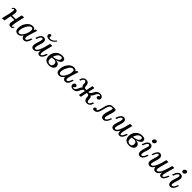

<svg xmlns="http://www.w3.org/2000/svg" viewBox="828 -3322 5943 5943"><g transform="rotate(45 3799.5 -350.0)"><path d="M360.8 -276.4 407.7 -488.3Q445.8 -489.3 507.8 -498Q424.3 -163.6 424.3 -69.8Q424.3 -33.7 447.8 -33.7Q476.6 -33.7 481 -72.3H512.7Q502.9 8.8 416 8.8Q324.7 8.8 324.7 -74.7Q324.7 -117.7 349.6 -227.5H187L141.6 0Q107.9 0 36.6 8.8Q125 -326.7 125 -419.9Q125 -455.6 101.1 -455.6Q72.8 -455.6 68.4 -417.5H36.6Q46.4 -498 133.3 -498Q219.7 -498 219.7 -415Q219.7 -374.5 198.2 -276.4Z M1085.4 -488.3Q980 -178.2 980 -108.4Q980 -46.9 1018.6 -46.9Q1071.8 -46.9 1122.6 -195.3H1168.5Q1114.7 13.2 998.5 13.2Q916.5 13.2 891.6 -86.9Q823.2 13.2 738.3 13.2Q605.5 13.2 605.5 -131.3Q605.5 -280.3 691.7 -389.2Q777.8 -498 882.3 -498Q974.1 -498 1001 -438L1026.9 -488.3ZM743.2 -37.1Q819.3 -37.1 883.8 -153.3Q948.2 -269.5 948.2 -367.2Q948.2 -446.8 889.2 -446.8Q816.9 -446.8 751.7 -326.2Q686.5 -205.6 686.5 -117.7Q686.5 -37.1 743.2 -37.1Z M1419.4 7.8Q1317.4 7.8 1317.4 -98.1Q1317.4 -158.2 1352.8 -254.6Q1388.2 -351.1 1388.2 -405.8Q1388.2 -442.9 1356 -442.9Q1295.4 -442.9 1249 -293H1199.2Q1258.8 -496.1 1373 -496.1Q1420.9 -496.1 1448 -468Q1475.1 -439.9 1475.1 -387.7Q1475.1 -339.4 1441.4 -241.2Q1407.7 -143.1 1407.7 -99.6Q1407.7 -45.9 1444.3 -45.9Q1553.7 -45.9 1653.3 -488.3H1747.1Q1661.6 -165 1661.6 -98.1Q1661.6 -42 1688.5 -42Q1745.1 -42 1795.9 -195.3H1843.8Q1782.2 7.8 1675.3 7.8Q1590.3 7.8 1590.3 -94.2Q1590.3 -118.7 1596.7 -142.1Q1527.8 7.8 1419.4 7.8ZM1538.6 -557.1Q1478.5 -557.1 1444.8 -579.1Q1407.2 -603.5 1407.2 -643.6Q1407.2 -674.8 1425.8 -690.7Q1444.3 -706.5 1467.3 -706.5Q1494.1 -706.5 1511.7 -687Q1499 -663.1 1499 -643.6Q1499 -597.7 1549.3 -597.7Q1644.5 -597.7 1731.9 -712.9L1756.8 -694.3Q1667.5 -557.1 1538.6 -557.1Z M2094.2 12.2Q1884.8 6.8 1884.8 -200.2Q1884.8 -318.4 1969.2 -408.2Q2053.7 -498 2175.8 -498Q2316.9 -498 2316.9 -406.2Q2316.9 -302.2 2132.8 -259.8Q2204.6 -256.3 2249 -223.6Q2293.5 -190.9 2293.5 -130.9Q2293.5 -69.8 2236.6 -28.8Q2179.7 12.2 2094.2 12.2ZM1993.7 -261.7Q2230 -293.9 2230 -399.4Q2230 -450.7 2173.8 -450.7Q2058.6 -450.7 1993.7 -261.7ZM2089.8 -29.8Q2141.1 -29.8 2165.3 -60.5Q2189.5 -91.3 2189.5 -131.8Q2189.5 -187.5 2162.1 -210.2Q2134.8 -232.9 2098.1 -232.9Q2051.8 -232.9 1986.3 -219.7Q1979.5 -192.9 1979.5 -158.7Q1979.5 -90.8 2011.2 -60.3Q2043 -29.8 2089.8 -29.8Z M2893.1 -488.3Q2787.6 -178.2 2787.6 -108.4Q2787.6 -46.9 2826.2 -46.9Q2879.4 -46.9 2930.2 -195.3H2976.1Q2922.4 13.2 2806.2 13.2Q2724.1 13.2 2699.2 -86.9Q2630.9 13.2 2545.9 13.2Q2413.1 13.2 2413.1 -131.3Q2413.1 -280.3 2499.3 -389.2Q2585.4 -498 2689.9 -498Q2781.7 -498 2808.6 -438L2834.5 -488.3ZM2550.8 -37.1Q2627 -37.1 2691.4 -153.3Q2755.9 -269.5 2755.9 -367.2Q2755.9 -446.8 2696.8 -446.8Q2624.5 -446.8 2559.3 -326.2Q2494.1 -205.6 2494.1 -117.7Q2494.1 -37.1 2550.8 -37.1Z M3416.5 -216.8Q3360.8 -216.8 3316.7 -102.1Q3272.5 12.7 3142.6 12.7Q3093.8 12.7 3060.8 -15.9Q3027.8 -44.4 3027.8 -88.9Q3027.8 -121.6 3050 -145.8Q3072.3 -169.9 3102.5 -169.9Q3126.5 -169.9 3143.1 -157Q3159.7 -144 3159.7 -121.1Q3159.7 -68.4 3097.7 -53.7Q3111.8 -28.8 3142.6 -28.8Q3205.6 -28.8 3243.7 -124Q3281.7 -219.2 3319.8 -244.1Q3270.5 -266.6 3270.5 -330.1Q3270.5 -452.1 3217.3 -452.1Q3152.3 -452.1 3121.1 -341.3H3073.2Q3106.4 -495.6 3236.8 -495.6Q3365.7 -495.6 3365.7 -322.8Q3366.7 -271 3436 -271H3460.4L3506.3 -488.3H3589.4L3543 -271H3565.9Q3620.1 -271 3671.6 -383.3Q3723.1 -495.6 3853 -495.6Q3901.9 -495.6 3934.8 -467Q3967.8 -438.5 3967.8 -394Q3967.8 -361.3 3945.6 -337.2Q3923.3 -313 3893.1 -313Q3869.1 -313 3852.5 -325.9Q3835.9 -338.9 3835.9 -361.8Q3835.9 -414.6 3897.9 -429.2Q3883.8 -454.1 3853 -454.1Q3790 -454.1 3750.5 -360.4Q3710.9 -266.6 3667 -244.1Q3720.2 -214.4 3720.2 -147.9Q3720.2 -30.8 3773.4 -30.8Q3838.4 -30.8 3869.6 -146.5H3917.5Q3884.3 12.7 3753.9 12.7Q3625 12.7 3625 -155.3Q3623.5 -216.8 3555.2 -216.8H3531.2L3485.4 0H3402.3L3448.7 -216.8Z M4443.4 -422.4Q4443.4 -446.8 4406.7 -446.8Q4310.5 -446.8 4280.8 -319.8Q4230.5 -100.6 4188 -44.9Q4145.5 10.7 4067.9 10.7Q4037.1 10.7 4024.4 0.5Q4007.8 -12.2 4007.8 -32.2Q4007.8 -56.6 4031.7 -76.2Q4049.8 -91.3 4073.2 -91.3Q4085 -91.3 4094.2 -87.2Q4103.5 -83 4109.1 -75.7Q4114.7 -68.4 4114.7 -54.2Q4167 -55.7 4217.3 -296.4Q4258.3 -488.8 4400.9 -488.8H4494.6Q4544.4 -488.8 4544.4 -435.5Q4544.4 -376 4500.5 -246.6Q4465.3 -142.6 4465.3 -93.8Q4465.3 -46.9 4502 -46.9Q4563.5 -46.9 4615.2 -195.3H4658.2Q4592.8 12.7 4470.7 12.7Q4423.8 12.7 4397.2 -18.8Q4370.6 -50.3 4370.6 -104Q4370.6 -177.2 4406.2 -279.3Q4443.4 -380.9 4443.4 -422.4Z M4922.4 7.8Q4820.3 7.8 4820.3 -98.1Q4820.3 -158.2 4855.7 -254.6Q4891.1 -351.1 4891.1 -405.8Q4891.1 -442.9 4858.9 -442.9Q4798.3 -442.9 4752 -293H4702.1Q4761.7 -496.1 4876 -496.1Q4923.8 -496.1 4950.9 -468Q4978 -439.9 4978 -387.7Q4978 -339.4 4944.3 -241.2Q4910.6 -143.1 4910.6 -99.6Q4910.6 -45.9 4947.3 -45.9Q5056.6 -45.9 5156.2 -488.3H5250Q5164.6 -165 5164.6 -98.1Q5164.6 -42 5191.4 -42Q5248 -42 5298.8 -195.3H5346.7Q5285.2 7.8 5178.2 7.8Q5093.3 7.8 5093.3 -94.2Q5093.3 -118.7 5099.6 -142.1Q5030.8 7.8 4922.4 7.8Z M5597.2 12.2Q5387.7 6.8 5387.7 -200.2Q5387.7 -318.4 5472.2 -408.2Q5556.6 -498 5678.7 -498Q5819.8 -498 5819.8 -406.2Q5819.8 -302.2 5635.7 -259.8Q5707.5 -256.3 5752 -223.6Q5796.4 -190.9 5796.4 -130.9Q5796.4 -69.8 5739.5 -28.8Q5682.6 12.2 5597.2 12.2ZM5496.6 -261.7Q5732.9 -293.9 5732.9 -399.4Q5732.9 -450.7 5676.8 -450.7Q5561.5 -450.7 5496.6 -261.7ZM5592.8 -29.8Q5644 -29.8 5668.2 -60.5Q5692.4 -91.3 5692.4 -131.8Q5692.4 -187.5 5665 -210.2Q5637.7 -232.9 5601.1 -232.9Q5554.7 -232.9 5489.3 -219.7Q5482.4 -192.9 5482.4 -158.7Q5482.4 -90.8 5514.2 -60.3Q5545.9 -29.8 5592.8 -29.8Z M6080.1 12.7Q6033.2 12.7 6006.6 -18.8Q5980 -50.3 5980 -104Q5980 -167.5 6015.6 -269.5Q6051.3 -371.6 6051.3 -406.2Q6051.3 -446.8 6014.6 -446.8Q5956.1 -446.8 5903.8 -293H5856Q5919.4 -500 6034.7 -500Q6079.6 -500 6107.4 -472.7Q6135.3 -445.3 6135.3 -395Q6135.3 -341.8 6100.1 -242.2Q6064.9 -142.6 6064.9 -93.8Q6064.9 -46.9 6101.6 -46.9Q6163.1 -46.9 6214.8 -195.3H6257.8Q6192.4 12.7 6080.1 12.7ZM6054.7 -567.4Q6026.9 -567.4 6011.2 -587.4Q6000 -601.1 6000 -620.6Q6000 -627.9 6001.5 -635.3Q6007.8 -664.1 6031.5 -683.3Q6055.2 -702.6 6083.5 -702.6Q6111.3 -702.6 6127.4 -683.1Q6138.2 -670.4 6138.2 -649.4Q6138.2 -642.6 6136.7 -635.3Q6130.9 -606.9 6106.9 -587.2Q6083 -567.4 6054.7 -567.4Z M6454.1 -501.5Q6502.4 -501.5 6529.3 -470.5Q6556.2 -439.5 6556.2 -390.1Q6556.2 -337.4 6522.5 -234.4Q6488.8 -131.3 6488.8 -90.3Q6488.8 -48.3 6520.5 -48.3Q6637.2 -48.3 6744.1 -488.3H6832Q6736.8 -149.4 6736.8 -95.2Q6736.8 -48.3 6772.5 -48.3Q6818.8 -48.3 6870.1 -120.4Q6921.4 -192.4 7001 -488.3H7089.8Q6990.7 -149.4 6990.7 -95.2Q6990.7 -45.4 7021.5 -45.4Q7067.9 -45.4 7129.9 -195.3H7172.9Q7102.1 6.8 7003.9 6.8Q6919.9 6.8 6919.9 -82Q6919.9 -107.9 6929.7 -140.6Q6863.3 11.7 6752.9 11.7Q6657.7 11.7 6653.3 -102.1Q6587.9 11.7 6501 11.7Q6458 11.7 6428.5 -19.8Q6398.9 -51.3 6398.9 -100.1Q6398.9 -144 6434.1 -251.7Q6469.2 -359.4 6469.2 -404.3Q6469.2 -446.3 6438.5 -446.3Q6385.7 -446.3 6335 -293H6291Q6354 -501.5 6454.1 -501.5Z M7408.2 12.7Q7361.3 12.7 7334.7 -18.8Q7308.1 -50.3 7308.1 -104Q7308.1 -167.5 7343.8 -269.5Q7379.4 -371.6 7379.4 -406.2Q7379.4 -446.8 7342.8 -446.8Q7284.2 -446.8 7231.9 -293H7184.1Q7247.6 -500 7362.8 -500Q7407.7 -500 7435.5 -472.7Q7463.4 -445.3 7463.4 -395Q7463.4 -341.8 7428.2 -242.2Q7393.1 -142.6 7393.1 -93.8Q7393.1 -46.9 7429.7 -46.9Q7491.2 -46.9 7543 -195.3H7585.9Q7520.5 12.7 7408.2 12.7ZM7382.8 -567.4Q7355 -567.4 7339.4 -587.4Q7328.1 -601.1 7328.1 -620.6Q7328.1 -627.9 7329.6 -635.3Q7335.9 -664.1 7359.6 -683.3Q7383.3 -702.6 7411.6 -702.6Q7439.5 -702.6 7455.6 -683.1Q7466.3 -670.4 7466.3 -649.4Q7466.3 -642.6 7464.8 -635.3Q7459 -606.9 7435.1 -587.2Q7411.1 -567.4 7382.8 -567.4Z"/></g></svg>

Font: Munson
Style: Italic
Weight: 400
Italic angle: -12°
Designer: Paul James MIller
Foundry: High-Logic / Made with FontCreator
Version: Version 2.10;May 5, 2019;FontCreator 11.5.0.2430 64-bit